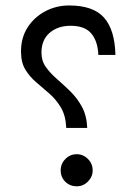

<svg xmlns="http://www.w3.org/2000/svg" viewBox="-20 -672 491 692"><path d="M55.7 -486.3Q55.7 -536.6 79.8 -573.7Q104 -610.8 143.6 -631.6Q183.1 -652.3 229 -652.3Q316.4 -652.3 355.2 -608.2Q394 -564 396 -474.1H334.5Q332.5 -522.9 309.3 -551Q286.1 -579.1 234.4 -579.1Q188.5 -579.1 158.9 -553.7Q129.4 -528.3 129.4 -481.9Q129.4 -452.6 145.5 -430.2Q161.6 -407.7 185.5 -387Q209.5 -366.2 233.9 -342.3Q258.3 -318.4 275.4 -286.9Q292.5 -255.4 294.4 -210.9H218.8Q216.8 -255.4 199.7 -284.2Q182.6 -313 158.7 -334Q134.8 -355 111.1 -375Q87.4 -395 71.5 -420.9Q55.7 -446.8 55.7 -486.3ZM198.7 -58.1Q198.7 -82 215.8 -99.1Q232.9 -116.2 256.3 -116.2Q279.8 -116.2 296.9 -99.1Q314 -82 314 -58.1Q314 -34.7 296.9 -17.6Q279.8 -0.5 256.3 -0.5Q232.4 -0.5 215.6 -16.8Q198.7 -33.2 198.7 -58.1Z"/></svg>

Font: Vazir Light WOL-UI
Style: Light-WOL-UI
Weight: 300
Designer: Saber Rastikerdar
Foundry: Saber Rastikerdar
Version: Version 30.1.0